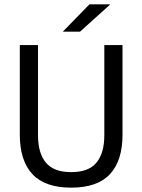

<svg xmlns="http://www.w3.org/2000/svg" viewBox="-20 -845 650 877"><path d="M305.1 12.1Q185.1 12.1 127.8 -49.8Q70.5 -111.7 70.5 -229.7V-639H153.6V-227.3Q153.6 -145.5 189.5 -102.2Q225.4 -58.8 305.1 -58.8Q384.9 -58.8 420.7 -102.2Q456.5 -145.5 456.5 -227.3V-639H539.6V-229.7Q539.6 -111.7 482.5 -49.8Q425.3 12.1 305.1 12.1ZM388.4 -825.1H482.3V-823.7L345.6 -700.4H267.8V-701.3Z"/></svg>

Font: Anek Bangla Medium
Style: Regular
Weight: 500
Designer: Sulekha Rajkumar (Bangla), Yesha Goshar (Latin)
Foundry: Ek Type
Version: Version 1.003